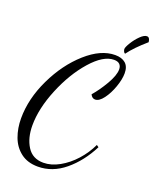

<svg xmlns="http://www.w3.org/2000/svg" viewBox="-175 -992 949 1178"><g transform="rotate(20 299.0 -403.5)"><path d="M22 -157Q22 -285 85 -416.5Q148 -548 244 -633.5Q340 -719 433 -719Q476 -719 500.5 -698Q525 -677 525 -633Q525 -594 507 -543Q489 -492 462 -456Q435 -420 409 -420Q389 -420 378 -443Q415 -485 450 -545Q485 -605 485 -644Q485 -665 473 -677Q461 -689 436 -689Q367 -689 288 -599.5Q209 -510 155.5 -380Q102 -250 102 -140Q102 -58 137 -2.5Q172 53 243 53Q294 53 347 23.5Q400 -6 444 -55Q488 -104 515 -162L529 -152Q475 -46 394.5 20.5Q314 87 219 87Q152 87 107.5 53Q63 19 42.5 -36.5Q22 -92 22 -157ZM472 -773Q472 -785 490.5 -815.5Q509 -846 533.5 -870Q558 -894 576 -894Q595 -894 598 -863Q524 -799 486 -747Q479 -750 475.5 -758.5Q472 -767 472 -773Z"/></g></svg>

Font: Dancing Script
Style: Regular
Weight: 400
Designer: Pablo Impallari
Foundry: Pablo Impallari
Version: Version 2.000